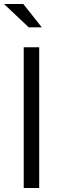

<svg xmlns="http://www.w3.org/2000/svg" viewBox="-41 -935 292 955"><path d="M77 0V-700H154V0ZM75 -915 167 -799H102L-21 -915Z"/></svg>

Font: Red Hat Display
Style: Regular
Weight: 400
Designer: Pentagram / MCKL
Foundry: Pentagram / MCKL
Version: Version 1.003; Red Hat Display